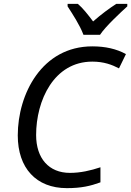

<svg xmlns="http://www.w3.org/2000/svg" viewBox="-20 -964 679 994"><path d="M72 -263C72 -94 167 10 326 10C401 10 448 -1 500 -20V-98C449 -81 397 -69 342 -69C233 -69 167 -144 167 -265C167 -444 259 -645 458 -645C517 -645 560 -629 596 -610L632 -684C583 -711 525 -724 458 -724C197 -724 72 -477 72 -263ZM330 -944V-931C355 -892 393 -835 412 -784H498C525 -826 607 -902 639 -931V-944H582C546 -921 503 -889 462 -853C435 -889 408 -923 383 -944Z"/></svg>

Font: BC Sans
Style: Italic
Weight: 400
Italic angle: -12°
Designer: Monotype Design Team
Designer: Province of B.C.
Foundry: Monotype Imaging Inc.
Version: Version 2.000;GOOG;noto-source:20170915:90ef993387c0